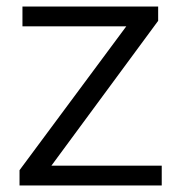

<svg xmlns="http://www.w3.org/2000/svg" viewBox="-20 -570 547 590"><path d="M40 -47 368 -489H49V-550H466V-506L138 -61H477V0H40Z"/></svg>

Font: Oakes Grotesk Light
Style: Regular
Weight: 300
Designer: Samuel Oakes
Foundry: Samuel Oakes
Version: Version 1.000;PS 001.000;hotconv 1.0.88;makeotf.lib2.5.64775